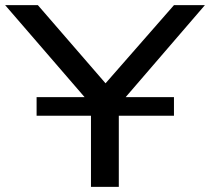

<svg xmlns="http://www.w3.org/2000/svg" viewBox="-32 -725 815 745"><path d="M321 0V-358L343 -294L-12 -705H115L386 -392H369L643 -705H763L409 -294L429 -358V0ZM110 -276V-348H643V-276Z"/></svg>

Font: Nunito Sans 10pt Expanded Medium
Style: Regular
Weight: 500
Width: 7
Designer: Vernon Adams
Foundry: Vernon Adams
Version: Version 3.101;gftools[0.9.27]